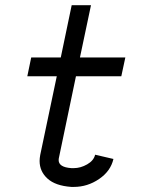

<svg xmlns="http://www.w3.org/2000/svg" viewBox="-20 -716 565 748"><path d="M267.6 12.2H257.8Q195.8 7.8 165 -20.3Q134.3 -48.3 134.3 -88.9Q134.3 -99.1 136.7 -112.3L201.2 -418.9H86.4L101.6 -492.2H216.8L259.3 -695.8H334.5L291.5 -492.2H468.3L452.6 -418.9H275.9L209 -98.6Q208.5 -96.7 208.5 -92.3Q208.5 -64.5 257.8 -61H267.6Q293.9 -61 319.6 -75.7Q345.2 -90.3 350.6 -113.3L421.9 -96.7Q411.1 -49.3 366 -18.6Q320.8 12.2 267.6 12.2Z"/></svg>

Font: Anka/Coder Condensed
Style: Italic
Weight: 400
Width: 4
Italic angle: -12°
Monospace: yes
Version: Version 001.100